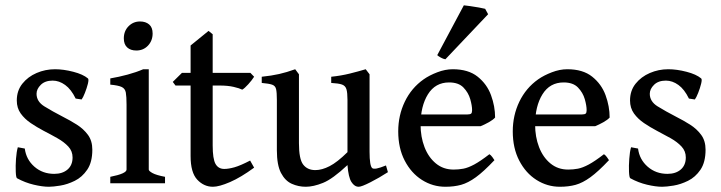

<svg xmlns="http://www.w3.org/2000/svg" viewBox="-20 -693 2726 726"><path d="M329.1 -127Q329.1 -79.6 309.8 -51.3Q290.5 -22.9 262.7 -9.3Q234.9 4.4 207.8 8.8Q180.7 13.2 165 13.2Q140.6 13.2 107.7 5.4Q74.7 -2.4 44.4 -19Q40.5 -21.5 39.6 -43.5Q38.6 -65.4 40.5 -92.5Q42.5 -119.6 47.4 -136.2L73.7 -131.3Q79.1 -89.8 110.1 -62.7Q141.1 -35.6 185.1 -35.6Q216.3 -35.6 235.4 -52Q254.4 -68.4 254.4 -97.7Q254.4 -121.6 238.3 -138.9Q222.2 -156.2 197 -170.4Q171.9 -184.6 144.5 -198.7Q119.6 -211.9 96.4 -227.5Q73.2 -243.2 58.3 -263.9Q43.5 -284.7 43.5 -313Q43.5 -350.1 64.5 -376.5Q85.4 -402.8 118.4 -417Q151.4 -431.2 188 -431.2Q220.2 -431.2 257.1 -421.6Q293.9 -412.1 312.5 -396.5Q316.4 -393.1 312.3 -376.2Q308.1 -359.4 301 -341.6Q293.9 -323.7 288.6 -316.9L266.1 -320.3Q249 -355.5 226.3 -371.8Q203.6 -388.2 179.2 -388.2Q150.4 -388.2 134.3 -372.3Q118.2 -356.4 118.2 -338.4Q118.2 -309.1 147.7 -290.8Q177.2 -272.5 218.8 -251Q245.1 -237.8 270.5 -221.7Q295.9 -205.6 312.5 -183.1Q329.1 -160.6 329.1 -127Z M557.1 -566.4Q557.1 -539.1 539.6 -520.5Q522 -502 495.6 -502Q473.6 -502 460.9 -513.7Q448.2 -525.4 448.2 -547.9Q448.2 -575.7 466.1 -593.8Q483.9 -611.8 509.3 -611.8Q530.8 -611.8 543.9 -600.6Q557.1 -589.4 557.1 -566.4ZM397 0V-24.4Q458.5 -36.6 458.5 -51.8V-296.9Q458.5 -327.6 455.8 -342.8Q453.1 -357.9 440.4 -364Q427.7 -370.1 397 -373V-396.5Q429.2 -401.9 462.4 -410.9Q495.6 -419.9 521.5 -431.2H542.5V-51.8Q542.5 -46.4 556.6 -38.6Q570.8 -30.8 604 -24.4V0Z M940.9 -59.1Q891.1 -22.5 849.9 -4.6Q808.6 13.2 785.2 13.2Q751 13.2 725.8 -13.7Q700.7 -40.5 700.7 -103V-369.6H643.6L633.3 -383.3L668 -417.5H700.7V-521L768.6 -576.2L784.2 -563.5V-417.5H926.8L940.9 -402.8Q932.6 -389.6 918.7 -374.3Q904.8 -358.9 896 -354Q885.3 -359.4 863.3 -364.5Q841.3 -369.6 810.1 -369.6H784.2V-143.1Q784.2 -92.3 794.9 -73.2Q805.7 -54.2 828.1 -54.2Q844.2 -54.2 866.7 -60.5Q889.2 -66.9 925.8 -85.9Z M1446.8 -42Q1413.6 -20.5 1380.4 -3.7Q1347.2 13.2 1336.4 13.2Q1320.3 13.2 1308.8 -4.9Q1297.4 -22.9 1293.9 -68.8Q1237.8 -16.1 1201.4 -1.5Q1165 13.2 1136.2 13.2Q1108.4 13.2 1083.3 2Q1058.1 -9.3 1042.5 -39.1Q1026.9 -68.8 1026.9 -125V-315.4Q1026.9 -343.8 1023.9 -356.2Q1021 -368.7 1009 -372.8Q997.1 -377 969.7 -379.4V-402.8Q1007.3 -406.7 1035.4 -413.1Q1063.5 -419.4 1096.2 -431.2L1110.4 -412.1V-151.4Q1110.4 -91.3 1126.5 -70.6Q1142.6 -49.8 1172.4 -49.8Q1197.3 -49.8 1226.3 -64.7Q1255.4 -79.6 1293.9 -117.7V-315.4Q1293.9 -342.3 1290 -355.5Q1286.1 -368.7 1273.2 -373.3Q1260.3 -377.9 1232.4 -379.4V-402.8Q1270 -406.7 1302.5 -414.8Q1335 -422.9 1362.8 -431.2L1377.4 -412.1V-119.1Q1377.4 -65.4 1387.7 -57.1Q1392.6 -53.7 1404.5 -55.9Q1416.5 -58.1 1439.5 -67.4Z M1852.1 -248.5Q1844.2 -239.7 1828.1 -230.7Q1812 -221.7 1797.4 -215.8H1534.2L1535.2 -260.3H1748Q1758.3 -260.3 1761.7 -263.7Q1765.1 -267.1 1765.1 -276.4Q1765.1 -293.5 1758.1 -318.1Q1751 -342.8 1732.4 -362.1Q1713.9 -381.3 1678.2 -381.3Q1626 -381.3 1598.1 -336.4Q1570.3 -291.5 1570.3 -221.7Q1570.3 -175.3 1585.2 -136.7Q1600.1 -98.1 1628.2 -75Q1656.2 -51.8 1695.3 -51.8Q1714.4 -51.8 1732.2 -55.2Q1750 -58.6 1773.2 -71Q1796.4 -83.5 1830.6 -109.9Q1835.9 -106.9 1841.8 -98.9Q1847.7 -90.8 1849.6 -87.4Q1809.1 -44.4 1779.5 -22.9Q1750 -1.5 1723.4 5.9Q1696.8 13.2 1664.1 13.2Q1616.2 13.2 1575.4 -12.7Q1534.7 -38.6 1510.3 -85.7Q1485.8 -132.8 1485.8 -196.3Q1485.8 -256.8 1510.7 -308.6Q1535.6 -360.4 1582 -393.1Q1603.5 -408.2 1633.5 -419.7Q1663.6 -431.2 1691.9 -431.2Q1751 -431.2 1786.1 -403.1Q1821.3 -375 1836.7 -333Q1852.1 -291 1852.1 -248.5ZM1664.1 -468.8Q1655.8 -470.2 1647 -475.1Q1638.2 -480 1633.3 -484.4L1733.9 -672.9Q1741.2 -672.4 1757.8 -669.9Q1774.4 -667.5 1791 -664.6Q1807.6 -661.6 1814.5 -659.7L1825.7 -639.2Z M2285.2 -248.5Q2277.3 -239.7 2261.2 -230.7Q2245.1 -221.7 2230.5 -215.8H1967.3L1968.3 -260.3H2181.2Q2191.4 -260.3 2194.8 -263.7Q2198.2 -267.1 2198.2 -276.4Q2198.2 -293.5 2191.2 -318.1Q2184.1 -342.8 2165.5 -362.1Q2147 -381.3 2111.3 -381.3Q2059.1 -381.3 2031.2 -336.4Q2003.4 -291.5 2003.4 -221.7Q2003.4 -175.3 2018.3 -136.7Q2033.2 -98.1 2061.3 -75Q2089.4 -51.8 2128.4 -51.8Q2147.5 -51.8 2165.3 -55.2Q2183.1 -58.6 2206.3 -71Q2229.5 -83.5 2263.7 -109.9Q2269 -106.9 2274.9 -98.9Q2280.8 -90.8 2282.7 -87.4Q2242.2 -44.4 2212.6 -22.9Q2183.1 -1.5 2156.5 5.9Q2129.9 13.2 2097.2 13.2Q2049.3 13.2 2008.5 -12.7Q1967.8 -38.6 1943.4 -85.7Q1918.9 -132.8 1918.9 -196.3Q1918.9 -256.8 1943.8 -308.6Q1968.8 -360.4 2015.1 -393.1Q2036.6 -408.2 2066.7 -419.7Q2096.7 -431.2 2125 -431.2Q2184.1 -431.2 2219.2 -403.1Q2254.4 -375 2269.8 -333Q2285.2 -291 2285.2 -248.5Z M2647.9 -127Q2647.9 -79.6 2628.7 -51.3Q2609.4 -22.9 2581.5 -9.3Q2553.7 4.4 2526.6 8.8Q2499.5 13.2 2483.9 13.2Q2459.5 13.2 2426.5 5.4Q2393.6 -2.4 2363.3 -19Q2359.4 -21.5 2358.4 -43.5Q2357.4 -65.4 2359.4 -92.5Q2361.3 -119.6 2366.2 -136.2L2392.6 -131.3Q2397.9 -89.8 2429 -62.7Q2460 -35.6 2503.9 -35.6Q2535.2 -35.6 2554.2 -52Q2573.2 -68.4 2573.2 -97.7Q2573.2 -121.6 2557.1 -138.9Q2541 -156.2 2515.9 -170.4Q2490.7 -184.6 2463.4 -198.7Q2438.5 -211.9 2415.3 -227.5Q2392.1 -243.2 2377.2 -263.9Q2362.3 -284.7 2362.3 -313Q2362.3 -350.1 2383.3 -376.5Q2404.3 -402.8 2437.3 -417Q2470.2 -431.2 2506.8 -431.2Q2539.1 -431.2 2575.9 -421.6Q2612.8 -412.1 2631.3 -396.5Q2635.3 -393.1 2631.1 -376.2Q2627 -359.4 2619.9 -341.6Q2612.8 -323.7 2607.4 -316.9L2585 -320.3Q2567.9 -355.5 2545.2 -371.8Q2522.5 -388.2 2498 -388.2Q2469.2 -388.2 2453.1 -372.3Q2437 -356.4 2437 -338.4Q2437 -309.1 2466.6 -290.8Q2496.1 -272.5 2537.6 -251Q2564 -237.8 2589.4 -221.7Q2614.7 -205.6 2631.3 -183.1Q2647.9 -160.6 2647.9 -127Z"/></svg>

Font: Dai Banna SIL
Style: Regular
Weight: 400
Designer: Victor Gaultney
Foundry: SIL International
Version: Version 4.000